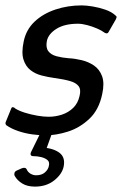

<svg xmlns="http://www.w3.org/2000/svg" viewBox="-30 -497 452 712"><path d="M11 -93Q13 -100 18 -99.5Q23 -99 26 -95Q40 -86 62.5 -79Q85 -72 108.5 -68Q132 -64 150 -64Q176 -64 200 -72Q224 -80 241.5 -97Q259 -114 265 -141Q271 -165 261.5 -177.5Q252 -190 229.5 -196.5Q207 -203 170 -208Q148 -211 124.5 -217Q101 -223 83 -237Q65 -251 57 -276.5Q49 -302 58 -344Q67 -387 98 -416.5Q129 -446 175 -461.5Q221 -477 273 -477Q290 -477 314 -473Q338 -469 361 -461Q384 -453 398 -440Q403 -436 402.5 -433.5Q402 -431 400 -426L373 -379Q369 -370 359 -375Q347 -384 329.5 -391.5Q312 -399 293 -404Q274 -409 259 -409Q210 -409 180 -390.5Q150 -372 144 -346Q139 -321 149 -307.5Q159 -294 179.5 -288.5Q200 -283 225 -281Q247 -280 272.5 -274Q298 -268 318.5 -254Q339 -240 348.5 -214.5Q358 -189 349 -148Q337 -90 301.5 -56.5Q266 -23 222 -9Q178 5 137 5Q119 5 91.5 1.5Q64 -2 37.5 -11Q11 -20 -7 -33Q-11 -38 -9 -44ZM206 121Q200 149 171 172Q142 195 100 195Q71 195 52.5 183.5Q34 172 25 156Q22 151 23.5 145Q25 139 31 136L51 127Q65 122 69 131Q73 141 83 147Q93 153 104 153Q125 153 137 142Q149 131 151 119Q155 104 146 96.5Q137 89 122.5 85.5Q108 82 93 82Q86 82 84 77.5Q82 73 86 65L116 4Q119 -2 124 -3Q129 -4 133 -4H157Q163 -4 160 5L137 69L128 50Q169 53 191 70Q213 87 206 121Z"/></svg>

Font: Glory Thin Medium
Style: Italic
Weight: 500
Italic angle: -12°
Version: Version 1.011